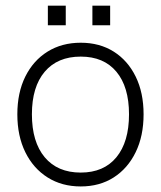

<svg xmlns="http://www.w3.org/2000/svg" viewBox="-20 -664 580 692"><path d="M313 -643.5V-573H377V-643.5ZM152.5 -643.5V-573H217V-643.5ZM42.5 -252Q42.5 -174 71.2 -115.5Q100 -57 151.5 -24.5Q203 8 271 8Q339 8 389.8 -24.5Q440.5 -57 469 -115.5Q497.5 -174 497.5 -252Q497.5 -330 469 -388Q440.5 -446 389.8 -478Q339 -510 271 -510Q203 -510 151.5 -478Q100 -446 71.2 -388Q42.5 -330 42.5 -252ZM445 -252Q445 -152.5 399.5 -97.2Q354 -42 271 -42Q187.5 -42 141.2 -97.2Q95 -152.5 95 -252Q95 -351 141.2 -405.5Q187.5 -460 271 -460Q354 -460 399.5 -405.5Q445 -351 445 -252Z"/></svg>

Font: Overused Grotesk Light
Style: Regular
Weight: 300
Designer: RandomMaerks
Version: Version 0.005